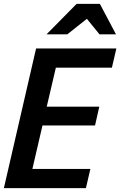

<svg xmlns="http://www.w3.org/2000/svg" viewBox="-20 -970 620 990"><path d="M0 0 166 -720H580L557 -621H268L221 -420H492L470 -323H199L147 -99H446L423 0ZM220 -793 375 -950H495L578 -793H493L428 -873L327 -793Z"/></svg>

Font: Instrument Sans SemiCondensed SemiBold Italic
Style: Regular
Weight: 600
Width: 4
Italic angle: -13°
Designer: Rodrigo Fuenzalida
Foundry: fragTYPE
Version: Version 1.000; ttfautohint (v1.8.4.7-5d5b);gftools[0.9.28]